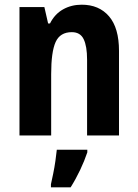

<svg xmlns="http://www.w3.org/2000/svg" viewBox="-20 -577 588 818"><path d="M328 -557Q402 -557 444.5 -507.5Q487 -458 487 -360V0H351V-323Q351 -380 336.5 -410Q322 -440 286 -440Q236 -440 217 -398Q198 -356 198 -261V0H63V-547H169L185 -477H193Q213 -517 248.5 -537Q284 -557 328 -557ZM352 72Q340 108 321.5 147Q303 186 281 221H197V208Q201 190 206.5 163.5Q212 137 216 109Q220 81 222 61H352Z"/></svg>

Font: Noto Sans Condensed
Style: Bold
Weight: 700
Width: 3
Designer: Monotype Design Team
Foundry: Monotype Imaging Inc.
Version: Version 2.013; ttfautohint (v1.8.4.7-5d5b)